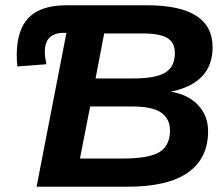

<svg xmlns="http://www.w3.org/2000/svg" viewBox="-20 -708 836 728"><path d="M769 -210.4Q769 -107.4 692.6 -53.7Q616.2 0 462.9 0H118.7L231.9 -583.5H222.2Q149.9 -583.5 149.9 -511.7Q149.9 -493.7 155.8 -464.4L45.9 -456.1Q44.9 -465.3 44.2 -475.8Q43.5 -486.3 43.5 -498.5Q43.5 -595.7 89.6 -641.8Q135.7 -688 232.4 -688H537.6Q786.1 -688 786.1 -528.8Q786.1 -393.1 627.9 -360.4Q694.3 -349.1 731.7 -308.8Q769 -268.6 769 -210.4ZM342.3 -410.6H485.8Q571.3 -410.6 607.2 -433.1Q643.1 -455.6 643.1 -506.8Q643.1 -545.9 615.2 -563.5Q587.4 -581.1 522 -581.1H375ZM283.2 -106.9H443.4Q545.4 -106.9 585 -131.6Q624.5 -156.2 624.5 -213.4Q624.5 -257.3 591.3 -280.8Q558.1 -304.2 482.9 -304.2H321.8Z"/></svg>

Font: Arimo
Style: Bold Italic
Weight: 700
Italic angle: -12°
Designer: Steve Matteson
Foundry: Monotype Imaging Inc.
Version: Version 1.33